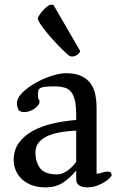

<svg xmlns="http://www.w3.org/2000/svg" viewBox="-20 -793 516 829"><path d="M39 -101Q39 -146 62 -177Q85 -208 123 -228.5Q161 -249 209.5 -260Q258 -271 309 -275V-297Q309 -321 306 -345Q303 -369 292 -389Q280 -409 259.5 -414.5Q239 -420 219 -420Q192 -420 177 -418.5Q162 -417 154.5 -413Q147 -409 145.5 -401.5Q144 -394 144 -381Q144 -367 147.5 -363.5Q151 -360 151 -355Q151 -347 144.5 -338.5Q138 -330 128.5 -323.5Q119 -317 107.5 -313Q96 -309 86 -309Q63 -309 58 -322.5Q53 -336 53 -346Q53 -370 76.5 -393Q100 -416 133.5 -435Q167 -454 203 -465.5Q239 -477 264 -477Q306 -477 332.5 -464Q359 -451 373 -430Q387 -409 392 -382.5Q397 -356 397 -329V-43Q408 -43 420 -47.5Q432 -52 444 -52Q455 -52 458.5 -48Q462 -44 462 -37Q462 -33 454 -24.5Q446 -16 431.5 -7Q417 2 398 9Q379 16 356 16Q337 16 323 8Q309 0 309 -19V-57Q283 -25 252 -4.5Q221 16 177 16Q140 16 113.5 5Q87 -6 70.5 -23.5Q54 -41 46.5 -61.5Q39 -82 39 -101ZM133 -134Q133 -94 153 -67Q173 -40 227 -40Q247 -40 269.5 -55Q292 -70 309 -94V-229Q281 -228 250 -223.5Q219 -219 193 -209Q167 -199 150 -181Q133 -163 133 -134ZM279 -552Q269 -560 249.5 -579Q230 -598 209 -621Q188 -644 169.5 -668Q151 -692 143 -710V-712Q143 -717 149.5 -727Q156 -737 165 -747.5Q174 -758 184.5 -765.5Q195 -773 203 -773Q211 -773 213 -768L326 -573V-572Q326 -567 315.5 -558Q305 -549 291 -549Q285 -549 279 -552Z"/></svg>

Font: Asar
Style: Regular
Weight: 400
Designer: Eben Sorkin
Foundry: Eben Sorkin, Pria Ravichandran
Version: Version 1.003; ttfautohint (v1.3) -l 8 -r 50 -G 0 -x 0 -H 45